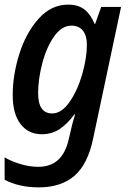

<svg xmlns="http://www.w3.org/2000/svg" viewBox="-22 -571 555 831"><path d="M-2 207V110Q26 127 66 139Q106 151 143 151Q196 151 228.5 122Q261 93 275 34L282 4Q291 -38 303 -76H300Q269 -34 235.5 -12Q202 10 159 10Q101 10 67 -34Q33 -78 33 -159Q33 -247 62 -338.5Q91 -430 145.5 -490.5Q200 -551 273 -551Q317 -551 344 -529.5Q371 -508 387 -468H390L416 -541H502L381 29Q358 140 300 190Q242 240 146 240Q61 240 -2 207ZM354 -378Q354 -416 337 -438Q320 -460 287 -460Q245 -460 212 -413Q179 -366 161 -297Q143 -228 143 -168Q143 -80 204 -80Q244 -80 278.5 -129Q313 -178 333.5 -248.5Q354 -319 354 -378Z"/></svg>

Font: Noto Sans UI NarrowMedium
Style: Italic
Weight: 500
Width: 4
Italic angle: -12°
Designer: Monotype Design Team
Foundry: Monotype Imaging Inc.
Version: Version 1.001